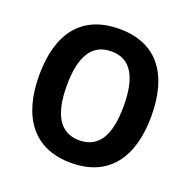

<svg xmlns="http://www.w3.org/2000/svg" viewBox="-129 -852 983 990"><g transform="rotate(20 362.0 -357.5)"><path d="M670 -358C670 -582 573 -725 363 -725C154 -725 54 -587 54 -359C54 -136 152 10 362 10C572 10 670 -135 670 -358ZM206 -358C206 -514 254 -602 363 -602C471 -602 518 -515 518 -358C518 -201 471 -114 362 -114C254 -114 206 -202 206 -358Z"/></g></svg>

Font: Noto Sans Gurmukhi SemiCondensed
Style: Bold
Weight: 700
Width: 4
Designer: Jelle Bosma - Monotype Design Team
Foundry: Monotype Imaging Inc.
Version: Version 2.004